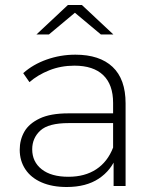

<svg xmlns="http://www.w3.org/2000/svg" viewBox="-20 -745 623 769"><path d="M435 0V-119L433 -137V-333Q433 -406 393.5 -444Q354 -482 278 -482Q224 -482 177.5 -463.5Q131 -445 98 -416L73 -452Q112 -487 167 -506.5Q222 -526 282 -526Q379 -526 431 -477Q483 -428 483 -331V0ZM247 4Q189 4 146.5 -14.5Q104 -33 81.5 -67Q59 -101 59 -145Q59 -185 77.5 -217.5Q96 -250 139 -270.5Q182 -291 254 -291H446V-252H255Q174 -252 141.5 -222Q109 -192 109 -147Q109 -97 147 -67Q185 -37 254 -37Q320 -37 365.5 -67Q411 -97 433 -154L447 -120Q426 -63 375.5 -29.5Q325 4 247 4ZM126 -607 252 -725H308L434 -607H384L262 -709H298L176 -607Z"/></svg>

Font: Montserrat Thin Light
Style: Regular
Weight: 300
Version: Version 9.000